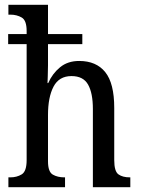

<svg xmlns="http://www.w3.org/2000/svg" viewBox="-20 -780 587 800"><path d="M15 0V-41H23Q50 -41 70.5 -53.5Q91 -66 91 -113V-596H14V-638H91V-651Q91 -695 70.5 -707Q50 -719 23 -719H15V-760H180V-638H323V-596H180V-508Q180 -485 179 -462Q178 -439 178 -434H181Q198 -473 230 -499.5Q262 -526 310 -526Q381 -526 418.5 -479.5Q456 -433 456 -330V-113Q456 -66 473.5 -53.5Q491 -41 521 -41H523V0H367V-326Q367 -392 347 -427.5Q327 -463 278 -463Q226 -463 203 -419Q180 -375 180 -301V-108Q180 -64 200 -52.5Q220 -41 248 -41H251V0Z"/></svg>

Font: Noto Serif Georgian Condensed
Style: Regular
Weight: 400
Width: 3
Designer: Monotype Design Team, Akaki Razmadze
Foundry: Google LLC
Version: Version 2.003; ttfautohint (v1.8.4.7-5d5b)